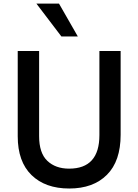

<svg xmlns="http://www.w3.org/2000/svg" viewBox="-20 -1038 788 1095"><path d="M81.1 -260.7V-747.1H203.1V-261.7Q203.1 -165 250 -120.6Q296.9 -76.2 374 -76.2Q546.9 -76.2 546.9 -267.6V-747.1H668V-269.5Q668 -119.1 589.8 -41Q511.7 37.1 375 37.1Q238.3 37.1 159.7 -39.6Q81.1 -116.2 81.1 -260.7ZM187.5 -1017.6H316.4L423.8 -830.1H330.1Z"/></svg>

Font: GenEi M Gothic v2 Medium
Style: Regular
Weight: 500
Version: Version 2.0